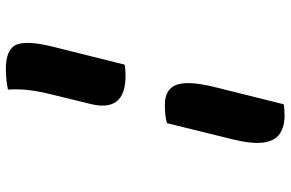

<svg xmlns="http://www.w3.org/2000/svg" viewBox="-184 -620 969 640"><g transform="rotate(-90 300.0 -300.5)"><path d="M321 -758Q355 -765 389 -765Q440 -765 461 -744Q475 -731 476.5 -698.5Q478 -666 464 -609L404 -369Q392 -366 367 -366Q244 -366 273 -483L304 -610Q315 -654 319 -687Q323 -720 321 -758ZM209 -228Q222 -232 238 -233.5Q254 -235 270 -235Q323 -235 337 -195.5Q351 -156 329 -68L272 161Q259 164 234 164Q197 164 173.5 148Q150 132 144.5 94.5Q139 57 155 -9Z"/></g></svg>

Font: Recursive Mn Csl St XBd
Style: Italic
Weight: 800
Italic angle: -15°
Monospace: yes
Version: Version 1.079;hotconv 1.0.112;makeotfexe 2.5.65598; ttfautoh